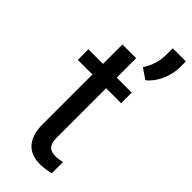

<svg xmlns="http://www.w3.org/2000/svg" viewBox="-264 -846 894 894"><g transform="rotate(45 182.5 -399.5)"><path d="M190.9 -656.2V-528.3H289.6V-458.5H190.9V-130.9Q190.9 -99.1 204.1 -83.3Q217.3 -67.4 249 -67.4Q264.6 -67.4 292 -73.2V0Q256.3 9.8 222.7 9.8Q162.1 9.8 131.3 -26.9Q100.6 -63.5 100.6 -130.9V-458.5H4.4V-528.3H100.6V-656.2ZM293.9 -613.8 242.7 -648.9Q277.8 -702.1 278.8 -764.2V-809.1H365.2V-772Q365.2 -727.5 345.9 -683.8Q326.7 -640.1 293.9 -613.8Z"/></g></svg>

Font: RobotoInd
Style: Regular
Weight: 400
Designer: Google
Version: Version 2.001101; 2014